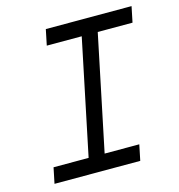

<svg xmlns="http://www.w3.org/2000/svg" viewBox="-103 -774 806 865"><g transform="rotate(-15 300.0 -342.0)"><path d="M172.9 -610.4 188 -683.6H587.9L572.8 -610.4H410.6L298.8 -73.2H460.4L445.3 0H45.4L60.5 -73.2H224.1L335.9 -610.4Z"/></g></svg>

Font: Anka/Coder
Style: Italic
Weight: 400
Italic angle: -12°
Monospace: yes
Version: Version 001.100